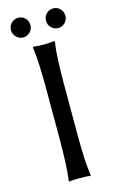

<svg xmlns="http://www.w3.org/2000/svg" viewBox="-129 -895 570 949"><g transform="rotate(-15 156.0 -421.0)"><path d="M110.4 -471.7Q110.4 -531.2 108.2 -584.7Q106 -638.2 100.1 -683.6L102.1 -687Q111.3 -686 128.9 -684.8Q146.5 -683.6 155.8 -683.6Q165 -683.6 182.6 -684.8Q200.2 -686 210 -687L212.4 -683.6Q205.6 -641.1 203.4 -586.2Q201.2 -531.2 201.2 -471.7V-212.4Q201.2 -152.8 203.4 -99.1Q205.6 -45.4 212.4 0L210 2.9Q200.2 1 182.6 0.5Q165 0 155.8 0Q146.5 0 128.9 0.5Q111.3 1 102.1 2.9L100.1 0Q106 -43.5 108.2 -98.1Q110.4 -152.8 110.4 -212.4ZM17.1 -793.9Q17.1 -815.4 31.7 -830.1Q46.4 -844.7 66.9 -844.7Q87.9 -844.7 102.3 -830.1Q116.7 -815.4 116.7 -793.9Q116.7 -773.9 102.3 -759Q87.9 -744.1 66.9 -744.1Q46.4 -744.1 31.7 -759Q17.1 -773.9 17.1 -793.9ZM196.3 -793.9Q196.3 -815.4 210.9 -830.1Q225.6 -844.7 246.1 -844.7Q267.1 -844.7 281.2 -830.1Q295.4 -815.4 295.4 -793.9Q295.4 -773.9 281.2 -759Q267.1 -744.1 246.1 -744.1Q225.6 -744.1 210.9 -759Q196.3 -773.9 196.3 -793.9Z"/></g></svg>

Font: Kurinto Seri
Style: Regular
Weight: 400
Designer: Kurinto was developed by Clint Goss from a range of fonts that are compatible with the SIL Open Font License Version 1.1
Foundry: Clinton F. Goss
Version: Version 2.196; July 25, 2020